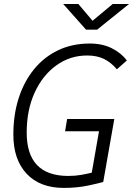

<svg xmlns="http://www.w3.org/2000/svg" viewBox="-20 -918 657 948"><path d="M294.9 9.8Q177.2 9.8 111.6 -60.1Q45.9 -129.9 45.9 -253.9Q45.9 -350.6 72 -432.6Q98.1 -514.6 147.5 -575.4Q196.8 -636.2 266.6 -669.7Q336.4 -703.1 423.3 -703.1Q485.4 -703.1 531.7 -679.9Q578.1 -656.7 606.4 -619.6L557.1 -575.7Q528.3 -609.9 493.4 -627Q458.5 -644 410.2 -644Q325.7 -644 258.1 -595.2Q190.4 -546.4 151.1 -460.7Q111.8 -375 111.8 -263.2Q111.8 -49.3 317.4 -49.3Q351.1 -49.3 380.1 -54.4Q409.2 -59.6 433.1 -65.4L468.8 -270H301.3L311.5 -330.6H544.4L489.7 -19.5Q468.3 -13.2 414.6 -1.7Q360.8 9.8 294.9 9.8ZM404.8 -771.5 292 -898.4H366.7L437 -815.4L536.6 -898.4H617.2L459.5 -771.5Z"/></svg>

Font: Cascadia Mono Light
Style: Italic
Weight: 300
Italic angle: -10°
Monospace: yes
Designer: Aaron Bell
Foundry: Saja Typeworks
Version: Version 2404.023; ttfautohint (v1.8.4)